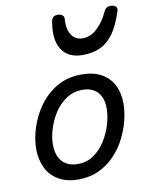

<svg xmlns="http://www.w3.org/2000/svg" viewBox="-94 -916 784 1004"><g transform="rotate(-10 298.0 -414.5)"><path d="M241 19Q179 19 136 -6Q93 -31 71.5 -75.5Q50 -120 50 -176Q50 -229 69 -288.5Q88 -348 125.5 -400.5Q163 -453 219.5 -486Q276 -519 351 -519Q413 -519 455.5 -495.5Q498 -472 519.5 -429.5Q541 -387 541 -331Q541 -291 529.5 -243.5Q518 -196 494.5 -149.5Q471 -103 435 -65Q399 -27 350.5 -4Q302 19 241 19ZM251 -61Q300 -61 337 -87Q374 -113 399 -153.5Q424 -194 437 -238.5Q450 -283 450 -321Q450 -360 437 -386Q424 -412 400 -425.5Q376 -439 343 -439Q293 -439 255 -413.5Q217 -388 191.5 -348Q166 -308 153 -264Q140 -220 140 -183Q140 -144 153.5 -116.5Q167 -89 192 -75Q217 -61 251 -61ZM375 -618Q299 -618 265 -670.5Q231 -723 248 -820Q251 -835 259.5 -841.5Q268 -848 283 -848Q298 -848 307.5 -840Q317 -832 315 -820Q311 -765 332 -734.5Q353 -704 390 -704Q434 -704 469.5 -738.5Q505 -773 524 -816Q532 -834 540.5 -840Q549 -846 563 -846Q581 -846 590 -837Q599 -828 594 -813Q571 -741 541 -698.5Q511 -656 470.5 -637Q430 -618 375 -618Z"/></g></svg>

Font: Playwrite IE
Style: Regular
Weight: 400
Designer: Veronika Burian, José Scaglione
Foundry: TypeTogether
Version: Version 1.002